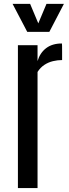

<svg xmlns="http://www.w3.org/2000/svg" viewBox="-20 -964 353 984"><path d="M71.8 0H172.4V-595.2C182.1 -610.5 193.8 -622.6 207.5 -631.6C221.2 -640.5 235.8 -646.9 251.5 -650.6C267.1 -654.4 282.7 -656.2 298.3 -656.2V-669.2V-698.7C298.3 -709.8 298.3 -719.6 298.1 -728.3C297.9 -736.9 297.5 -741.2 296.9 -741.2C264.3 -741.2 237.5 -733.2 216.6 -717.3C195.6 -701.3 180.8 -679.2 172.4 -650.9V-732.4H71.8ZM119.6 -800.8H232.9L307.6 -944.3H218.3L176.3 -844.2L134.3 -944.3H44.4Z"/></svg>

Font: Antonio
Style: Regular
Weight: 400
Designer: Vernon Adams
Foundry: Vernon Adams
Version: Version 1.002